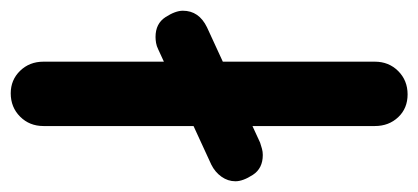

<svg xmlns="http://www.w3.org/2000/svg" viewBox="-251 -549 780 358"><g transform="rotate(90 139.0 -370.0)"><path d="M29 -270Q4 -270 -8 -288.5Q-20 -307 -20 -321Q-20 -351 11 -366L226 -465Q232 -467 237.5 -468.5Q243 -470 249 -470Q274 -470 286 -451.5Q298 -433 298 -419Q298 -405 289.5 -393Q281 -381 267 -374L52 -275Q46 -272 40 -271Q34 -270 29 -270ZM195 -61Q195 -35 177.5 -17.5Q160 0 134 0Q109 0 92 -17.5Q75 -35 75 -61V-679Q75 -705 92.5 -722.5Q110 -740 136 -740Q162 -740 178.5 -722.5Q195 -705 195 -679Z"/></g></svg>

Font: Quicksand Light
Style: Bold
Weight: 700
Version: Version 3.004